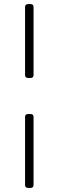

<svg xmlns="http://www.w3.org/2000/svg" viewBox="-20 -790 290 950"><path d="M121 -404Q104 -404 104 -418V-756Q104 -770 121 -770H129Q146 -770 146 -756V-418Q146 -404 129 -404ZM121 140Q104 140 104 126V-212Q104 -226 121 -226H129Q146 -226 146 -212V126Q146 140 129 140Z"/></svg>

Font: Asap ExtraLight
Style: Regular
Weight: 200
Designer: Pablo Cosgaya
Foundry: Omnibus-Type
Version: Version 3.001; ttfautohint (v1.8.4.7-5d5b)